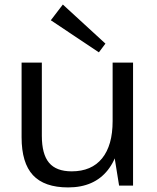

<svg xmlns="http://www.w3.org/2000/svg" viewBox="-20 -815 688 843"><path d="M163.7 -218.8Q163.7 -137.8 195.4 -100.3Q227.1 -62.7 294.7 -62.7Q382 -62.7 428.3 -119.8Q474.5 -176.9 474.5 -283.3L513.7 -353.3V-286.8Q513.7 -144.9 453.5 -68.5Q393.3 7.9 279.2 7.9Q174.7 7.9 124.7 -45.9Q74.8 -99.7 74.8 -212.3V-540H163.7ZM564.2 0H502.9L474.5 -176.6V-540H564.2ZM442.9 -623.5 414.2 -585.2 203.1 -726 255.9 -795.1Z"/></svg>

Font: Pathway Extreme 8pt Thin
Style: Regular
Weight: 100
Version: Version 1.001;gftools[0.9.26]